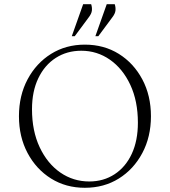

<svg xmlns="http://www.w3.org/2000/svg" viewBox="-20 -882 807 912"><path d="M383 10Q293 10 222.5 -34Q152 -78 111 -155Q70 -232 70 -330Q70 -428 111 -505Q152 -582 222.5 -626Q293 -670 383 -670Q474 -670 544.5 -626Q615 -582 656 -505Q697 -428 697 -330Q697 -232 656 -155Q615 -78 544.5 -34Q474 10 383 10ZM404 -20Q472 -20 524.5 -54.5Q577 -89 606 -151.5Q635 -214 635 -299Q635 -402 599 -479Q563 -556 502 -598.5Q441 -641 366 -641Q298 -641 245 -607Q192 -573 162 -510.5Q132 -448 132 -363Q132 -260 168.5 -182.5Q205 -105 266.5 -62.5Q328 -20 404 -20ZM321 -710 375 -862H413Q418 -847 416.5 -832Q415 -817 401 -799L335 -710ZM433 -710 487 -862H525Q530 -847 528.5 -832Q527 -817 513 -799L447 -710Z"/></svg>

Font: Spectral SC ExtraLight
Style: Regular
Weight: 275
Designer: Jean-Baptiste Levee
Foundry: Production Type
Version: Version 2.001